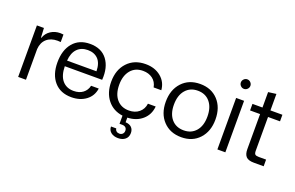

<svg xmlns="http://www.w3.org/2000/svg" viewBox="-110 -1172 2829 1839"><g transform="rotate(20 1304.5 -252.5)"><path d="M76.2 0V-524.9H147.9L152.8 -428.2H157.2Q174.3 -477.5 216.6 -504.9Q258.8 -532.2 313 -532.2Q323.2 -532.2 345.2 -529.8V-453.1Q327.6 -455.1 313 -455.1Q244.1 -455.1 202.4 -417.7Q160.6 -380.4 155.8 -313V0Z M619.6 8.8Q507.8 8.8 444.8 -63.7Q381.8 -136.2 381.8 -259.8Q381.8 -385.7 444.1 -459.5Q506.3 -533.2 616.7 -533.2Q733.4 -533.2 792.2 -455.3Q851.1 -377.4 841.8 -249H460.9Q462.4 -153.8 504.4 -104.5Q546.4 -55.2 619.6 -55.2Q676.8 -55.2 713.9 -83.3Q751 -111.3 761.7 -159.2H839.8Q828.6 -81.1 768.1 -36.1Q707.5 8.8 619.6 8.8ZM462.9 -307.1H762.7Q761.2 -389.6 722.2 -429.9Q683.1 -470.2 616.7 -470.2Q549.3 -470.2 509 -428.2Q468.8 -386.2 462.9 -307.1Z M1175.3 224.1Q1129.9 224.1 1102.1 201.9Q1074.2 179.7 1074.2 142.1H1127.9Q1129.4 158.2 1141.4 168.7Q1153.3 179.2 1172.4 179.2Q1192.4 179.2 1204.8 166.5Q1217.3 153.8 1217.3 133.8Q1217.3 112.3 1204.3 101.1Q1191.4 89.8 1168.9 89.8H1142.1V6.8Q1044.4 -5.9 986.8 -78.4Q929.2 -150.9 929.2 -262.2Q929.2 -384.3 998.8 -458.7Q1068.4 -533.2 1184.1 -533.2Q1277.3 -533.2 1339.6 -482.2Q1401.9 -431.2 1408.2 -349.1H1330.1Q1319.8 -404.3 1279.8 -434.1Q1239.7 -463.9 1182.1 -463.9Q1102.1 -463.9 1056.6 -408.7Q1011.2 -353.5 1011.2 -261.2Q1011.2 -167 1057.1 -113.5Q1103 -60.1 1181.2 -60.1Q1243.7 -60.1 1284.4 -94Q1325.2 -127.9 1332 -184.1H1411.1Q1403.8 -99.1 1343.5 -46.6Q1283.2 5.9 1191.9 8.8V56.2Q1232.4 58.1 1253.7 79.6Q1274.9 101.1 1274.9 136.2Q1274.9 177.2 1247.3 200.7Q1219.7 224.1 1175.3 224.1Z M1485.8 -261.2Q1485.8 -382.8 1555.2 -458Q1624.5 -533.2 1739.7 -533.2Q1853.5 -533.2 1922.6 -459.2Q1991.7 -385.3 1991.7 -262.2Q1991.7 -141.1 1922.9 -66.2Q1854 8.8 1739.7 8.8Q1625.5 8.8 1555.7 -65.2Q1485.8 -139.2 1485.8 -261.2ZM1568.8 -261.2Q1568.8 -168.5 1614.7 -114.7Q1660.6 -61 1739.7 -61Q1817.4 -61 1863.5 -114.5Q1909.7 -168 1909.7 -262.2Q1909.7 -356.4 1864 -410.6Q1818.4 -464.8 1739.7 -464.8Q1662.1 -464.8 1615.5 -410.6Q1568.8 -356.4 1568.8 -261.2Z M2106.9 0V-524.9H2188V0ZM2147 -729Q2167 -729 2181.4 -714.4Q2195.8 -699.7 2195.8 -680.2Q2195.8 -660.6 2181.4 -646.2Q2167 -631.8 2147 -631.8Q2127.4 -631.8 2113 -646.2Q2098.6 -660.6 2098.6 -680.2Q2098.6 -699.7 2113 -714.4Q2127.4 -729 2147 -729Z M2478.5 0Q2422.4 0 2398.9 -24.4Q2375.5 -48.8 2375.5 -100.1V-458H2273.4V-524.9H2375.5V-682.1L2456.5 -692.9V-524.9H2578.6V-458H2456.5V-113.8Q2456.5 -86.4 2466.6 -77.1Q2476.6 -67.9 2503.9 -67.9H2578.6V0Z"/></g></svg>

Font: Lumene Sans
Style: Regular
Weight: 400
Designer: Deni Anggara
Version: Version 1.003;Glyphs 3.1.2 (3151)